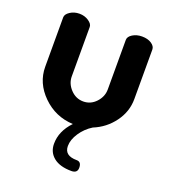

<svg xmlns="http://www.w3.org/2000/svg" viewBox="-127 -569 779 877"><g transform="rotate(20 262.0 -131.0)"><path d="M326 158Q349 158 349 187Q349 213 320 213Q264 213 233.5 188.5Q203 164 203 123Q203 61 253 9Q167 5 106 -55Q45 -115 45 -194V-434Q45 -449 64.5 -462Q84 -475 110 -475Q135 -475 154.5 -462Q174 -449 174 -434V-194Q174 -159 200 -131.5Q226 -104 262 -104Q298 -104 323.5 -131.5Q349 -159 349 -194V-435Q349 -451 368.5 -463Q388 -475 414 -475Q442 -475 460 -463Q478 -451 478 -435V-194Q478 -133 440.5 -82Q403 -31 344 -7Q310 14 288 47Q266 80 266 111Q266 158 326 158Z"/></g></svg>

Font: Dosis
Style: Bold
Weight: 700
Designer: Edgar Tolentino, Pablo Impallari, Igino Marini
Foundry: Edgar Tolentino, Pablo Impallari, Igino Marini
Version: Version 1.007